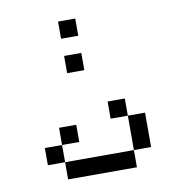

<svg xmlns="http://www.w3.org/2000/svg" viewBox="-68 -812 636 687"><g transform="rotate(-10 250.0 -469.0)"><path d="M187.5 -312.5V-375H125V-312.5H62.5V-250H125V-187.5H375V-250H125V-312.5ZM250 -562.5V-625H187.5V-562.5ZM250 -687.5V-750H187.5V-687.5ZM375 -250H437.5Q437.5 -250 437.5 -375H375Q375 -375 375 -250ZM375 -375V-437.5H312.5V-375Z"/></g></svg>

Font: Unifont
Style: Regular
Weight: 500
Version: Version 15.1.04